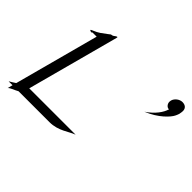

<svg xmlns="http://www.w3.org/2000/svg" viewBox="-187 -881 1148 1148"><g transform="rotate(45 386.5 -307.0)"><path d="M814.4 -583.5C816.5 -591.7 818.2 -606.3 818.2 -611C818.2 -636.1 800.8 -647.5 777.8 -647.5C753.7 -647 729.2 -628.4 722.9 -605C721.9 -601.1 721.4 -597.3 721.4 -593.8C721.4 -573.1 737.5 -559.6 748.4 -559.6C749.3 -559.6 750.5 -560.1 751.9 -560.1C742.8 -525.9 712.4 -481.9 657.7 -445.3C743 -479.5 792.6 -535.2 804.7 -560.1C808.1 -567.4 812.1 -575.2 814.4 -583.5ZM227.4 -647.5C222 -647.5 213.8 -640.6 207.7 -636.2C201.1 -631.3 190.2 -630.9 190.2 -630.9C190.2 -630.9 163.6 -609.9 138.4 -592.3C114.9 -575.7 85.6 -568.4 84.2 -563.5C83.2 -559.6 94.1 -556.6 97.6 -556.6C100.5 -556.6 103.1 -561 103.1 -561H138.8L-4.9 -24.9C-16.7 -17.1 -30.3 -8.3 -44.8 0H-11.6L-20.3 32.7C-9.6 20 17.8 12.7 39.2 0H300.9C375.2 0 422.8 -43 464.3 -57.6H72.2L222.8 -619.6C229 -642.6 230.8 -647.5 227.4 -647.5Z"/></g></svg>

Font: Pierce
Style: Oblique
Weight: 400
Italic angle: -15°
Version: Version 0.2.0